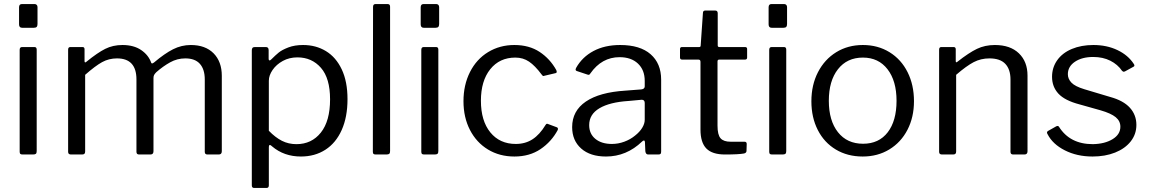

<svg xmlns="http://www.w3.org/2000/svg" viewBox="-20 -762 5671 947"><path d="M165 -644Q165 -634 161 -629.5Q157 -625 147 -625H89Q74 -625 74 -642V-726Q74 -742 88 -742H151Q157 -742 161 -738Q165 -734 165 -727ZM161 -17Q161 -7 157 -3.5Q153 0 143 0H92Q83 0 80 -3Q77 -6 77 -14V-516Q77 -530 89 -530H150Q161 -530 161 -517Z M316 -13V-517Q316 -530 327 -530H387Q397 -530 397 -519V-461Q397 -449 407 -458Q461 -502 499 -521Q537 -540 584 -540Q640 -540 676.5 -515Q713 -490 726 -452Q728 -449 730 -449Q733 -449 740 -454Q792 -498 833.5 -519Q875 -540 921 -540Q993 -540 1033.5 -499Q1074 -458 1074 -388V-16Q1074 0 1059 0H1003Q990 0 990 -13V-370Q990 -420 966 -447Q942 -474 894 -474Q854 -474 819 -454.5Q784 -435 751 -406Q743 -398 740 -392Q737 -386 737 -377V-16Q737 0 722 0H666Q653 0 653 -13V-370Q653 -474 557 -474Q517 -474 483.5 -455.5Q450 -437 400 -393V-15Q400 -7 396.5 -3.5Q393 0 385 0H330Q316 0 316 -13Z M1305 -515V-473Q1305 -464 1310 -464Q1313 -464 1318 -469Q1339 -490 1355 -503Q1371 -516 1402 -528Q1433 -540 1475 -540Q1538 -540 1587.5 -510Q1637 -480 1665.5 -420Q1694 -360 1694 -273Q1694 -185 1665.5 -121Q1637 -57 1585 -23.5Q1533 10 1464 10Q1381 10 1322 -40Q1315 -47 1311 -47Q1306 -47 1306 -34V152Q1306 165 1295 165H1233Q1222 165 1222 152V-514Q1222 -522 1225.5 -526Q1229 -530 1238 -530H1291Q1305 -530 1305 -515ZM1442 -51Q1517 -51 1562.5 -108Q1608 -165 1608 -272Q1608 -376 1563 -427.5Q1518 -479 1447 -479Q1407 -479 1375 -461.5Q1343 -444 1324.5 -417Q1306 -390 1306 -364V-117Q1338 -84 1370.5 -67.5Q1403 -51 1442 -51Z M1904 -17Q1904 -7 1900 -3.5Q1896 0 1886 0H1834Q1825 0 1822 -3Q1819 -6 1819 -14L1820 -728Q1820 -742 1832 -742H1892Q1904 -742 1904 -729Z M2146 -644Q2146 -634 2142 -629.5Q2138 -625 2128 -625H2070Q2055 -625 2055 -642V-726Q2055 -742 2069 -742H2132Q2138 -742 2142 -738Q2146 -734 2146 -727ZM2142 -17Q2142 -7 2138 -3.5Q2134 0 2124 0H2073Q2064 0 2061 -3Q2058 -6 2058 -14V-516Q2058 -530 2070 -530H2131Q2142 -530 2142 -517Z M2724 -416 2726 -408Q2726 -402 2719 -401L2664 -388L2661 -387Q2656 -387 2651 -395Q2619 -438 2589.5 -458Q2560 -478 2522 -478Q2444 -478 2398 -420.5Q2352 -363 2352 -265Q2352 -166 2398.5 -109Q2445 -52 2524 -52Q2571 -52 2606.5 -75Q2642 -98 2671 -146Q2674 -151 2677 -151.5Q2680 -152 2684 -150L2727 -134Q2734 -131 2731 -121Q2700 -63 2646 -26.5Q2592 10 2517 10Q2444 10 2387 -24.5Q2330 -59 2298 -121Q2266 -183 2266 -263Q2266 -343 2298 -406.5Q2330 -470 2387.5 -505Q2445 -540 2517 -540Q2590 -540 2641.5 -506Q2693 -472 2724 -416Z M2969 10Q2891 10 2846.5 -29.5Q2802 -69 2802 -135Q2802 -215 2869.5 -261Q2937 -307 3065 -315L3143 -321Q3160 -323 3160 -336V-363Q3160 -417 3126.5 -448.5Q3093 -480 3036 -480Q2948 -480 2892 -400Q2889 -395 2886 -393.5Q2883 -392 2878 -394L2824 -412Q2819 -414 2819 -419Q2819 -422 2822 -428Q2852 -481 2907.5 -510.5Q2963 -540 3039 -540Q3137 -540 3189 -494.5Q3241 -449 3241 -369V-15Q3241 -6 3238 -3Q3235 0 3227 0H3177Q3165 0 3163 -16L3161 -62Q3160 -69 3156 -69Q3152 -69 3147 -64Q3070 10 2969 10ZM3145 -270 3080 -264Q2987 -258 2936.5 -228Q2886 -198 2886 -145Q2886 -102 2916.5 -77Q2947 -52 2998 -52Q3029 -52 3059 -63Q3089 -74 3112 -93Q3135 -111 3147.5 -131.5Q3160 -152 3160 -171V-254Q3160 -270 3145 -270Z M3527 -468Q3519 -468 3519 -459V-142Q3519 -97 3534 -80Q3549 -63 3583 -63H3652Q3663 -63 3663 -52L3662 -18Q3662 -8 3650 -5Q3624 0 3556 0Q3493 0 3464 -29.5Q3435 -59 3435 -123V-457Q3435 -468 3425 -468H3345Q3334 -468 3334 -478V-520Q3334 -530 3344 -530H3429Q3436 -530 3436 -538L3447 -697Q3447 -710 3458 -710H3508Q3520 -710 3520 -696V-538Q3520 -530 3528 -530H3654Q3665 -530 3665 -521V-478Q3665 -468 3654 -468Z M3862 -644Q3862 -634 3858 -629.5Q3854 -625 3844 -625H3786Q3771 -625 3771 -642V-726Q3771 -742 3785 -742H3848Q3854 -742 3858 -738Q3862 -734 3862 -727ZM3858 -17Q3858 -7 3854 -3.5Q3850 0 3840 0H3789Q3780 0 3777 -3Q3774 -6 3774 -14V-516Q3774 -530 3786 -530H3847Q3858 -530 3858 -517Z M3982 -262Q3982 -343 4014.5 -406Q4047 -469 4104.5 -504.5Q4162 -540 4236 -540Q4310 -540 4367.5 -504.5Q4425 -469 4456.5 -406Q4488 -343 4488 -263Q4488 -184 4456 -122Q4424 -60 4366.5 -25Q4309 10 4235 10Q4160 10 4102.5 -24.5Q4045 -59 4013.5 -121Q3982 -183 3982 -262ZM4402 -265Q4402 -363 4357.5 -420.5Q4313 -478 4236 -478Q4158 -478 4113 -420.5Q4068 -363 4068 -265Q4068 -167 4113 -110Q4158 -53 4237 -53Q4315 -53 4358.5 -109.5Q4402 -166 4402 -265Z M4612 -13V-517Q4612 -530 4623 -530H4683Q4694 -530 4694 -519V-461Q4694 -450 4703 -458Q4759 -502 4798.5 -521Q4838 -540 4887 -540Q4963 -540 5005.5 -499Q5048 -458 5048 -389V-16Q5048 0 5033 0H4977Q4964 0 4964 -13V-370Q4964 -420 4938.5 -447Q4913 -474 4860 -474Q4818 -474 4782.5 -455.5Q4747 -437 4696 -393V-15Q4696 -7 4692.5 -3.5Q4689 0 4681 0H4626Q4612 0 4612 -13Z M5372 -481Q5317 -481 5282 -457.5Q5247 -434 5247 -396Q5247 -373 5264.5 -354.5Q5282 -336 5328 -322L5455 -284Q5521 -266 5553 -230.5Q5585 -195 5585 -146Q5585 -100 5557 -64.5Q5529 -29 5480 -9.5Q5431 10 5369 10Q5292 10 5232 -20.5Q5172 -51 5147 -100Q5144 -105 5144 -108Q5144 -113 5149 -116L5188 -138Q5198 -144 5203 -137Q5257 -51 5370 -51Q5429 -52 5467.5 -75.5Q5506 -99 5506 -137Q5506 -165 5483 -184Q5460 -203 5408 -218L5305 -247Q5232 -266 5200.5 -300Q5169 -334 5169 -383Q5169 -429 5194.5 -465Q5220 -501 5266.5 -520.5Q5313 -540 5373 -540Q5439 -540 5491.5 -515Q5544 -490 5572 -447Q5579 -437 5571 -433L5529 -410Q5525 -408 5523 -408Q5519 -408 5514 -413Q5493 -444 5456.5 -462.5Q5420 -481 5372 -481Z"/></svg>

Font: Libre Franklin
Style: Regular
Weight: 400
Designer: Pablo Impallari, Rodrigo Fuenzalida
Foundry: Impallari Type
Version: Version 1.002; ttfautohint (v1.5)